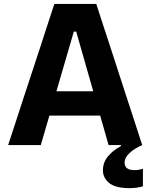

<svg xmlns="http://www.w3.org/2000/svg" viewBox="-20 -733 758 970"><path d="M21 0Q40 -57.5 60.8 -121Q81.5 -184.5 100 -241.5L180.5 -486Q202 -552.5 219.5 -606Q237 -659 254.5 -713H466.5Q484.5 -657 501.8 -604Q519 -551 540.5 -486L620 -241Q639.5 -181.5 659.8 -119.2Q680 -57 698.5 0H528.5Q518 -36 507.5 -74Q496.5 -112 486 -149H229.5Q218.5 -111.5 207.5 -73.5Q196.5 -35.5 186 0ZM353 -573.5 265 -272H451L365 -573.5ZM635 217.5Q564 217.5 532 191.8Q500 166 500 127.5Q500 87 525.8 56.5Q551.5 26 591 5V-24L668 -32.5L698.5 0Q659.5 17 634.5 40Q609.5 63 609.5 89Q609.5 126.5 659.5 126.5Q674.5 126.5 685 124Q695.5 121.5 702 119.5V208Q691 212 673 214.8Q655 217.5 635 217.5Z"/></svg>

Font: Heraclito
Style: Bold
Weight: 700
Designer: Kostas Bartsokas (font) & Cristiano Sobral (main changes)
Foundry: Kostas Bartsokas (font) & Cristiano Sobral (main changes)
Version: Version 1.00;July 8, 2020;FontCreator 13.0.0.2655 64-bit